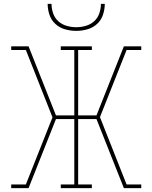

<svg xmlns="http://www.w3.org/2000/svg" viewBox="-20 -975 790 995"><path d="M128 0H38V-19H114L252 -367L114 -716H38V-735H128L270 -377H365V-716H295V-735H456V-716H385V-377H480L622 -735H712V-716H636L498 -368L636 -19H712V0H622L480 -358H385V-19H456V0H295V-19H365V-358H270ZM375 -815Q346 -815 317.5 -823Q289 -831 267.5 -850.5Q246 -870 236.5 -898Q227 -926 227 -955H247Q247 -930 255.5 -905.5Q264 -881 282.5 -864.5Q301 -848 325.5 -841Q350 -834 375 -834Q400 -834 424.5 -841Q449 -848 467.5 -864.5Q486 -881 494.5 -905.5Q503 -930 503 -955H523Q523 -926 513.5 -898Q504 -870 482.5 -850.5Q461 -831 432.5 -823Q404 -815 375 -815Z"/></svg>

Font: Iosevka Etoile Thin
Style: Regular
Weight: 100
Designer: Belleve Invis
Foundry: Belleve Invis
Version: Version 22.1.2; ttfautohint (v1.8.4)